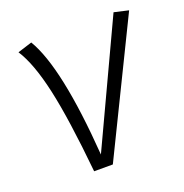

<svg xmlns="http://www.w3.org/2000/svg" viewBox="-102 -623 683 714"><g transform="rotate(-20 239.5 -265.5)"><path d="M197 -50 422 -531 479 -518 226 0H152Q131 -214 104.5 -333Q78 -452 39 -512L96 -530Q171 -405 197 -50Z"/></g></svg>

Font: Fira Sans Light
Style: Italic
Weight: 300
Italic angle: -8°
Designer: bBox Type GmbH & Carrois Corporate GbR & Edenspiekermann AG
Foundry: bBox Type GmbH & Carrois Corporate GbR & Edenspiekermann AG
Version: Version 4.301